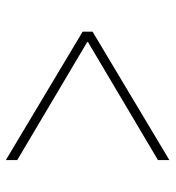

<svg xmlns="http://www.w3.org/2000/svg" viewBox="8 -618 585 640"><g transform="rotate(90 300.0 -298.5)"><path d="M514 -26 86 -282V-315L514 -571V-533L121 -300V-297L514 -64Z"/></g></svg>

Font: IBM Plex Sans ExtraLight
Style: Regular
Weight: 250
Designer: Mike Abbink, Paul van der Laan, Pieter van Rosmalen
Foundry: Bold Monday
Version: Version 3.201